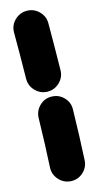

<svg xmlns="http://www.w3.org/2000/svg" viewBox="-129 -785 466 907"><g transform="rotate(-15 104.5 -332.0)"><path d="M104.5 -748Q139.2 -748 163.8 -723.6Q188.5 -699.2 188.5 -664.6Q188.5 -611.3 188 -553.5Q187.5 -495.6 186.5 -435.5Q186 -401.4 160.9 -377.2Q135.7 -353 101.1 -353.5Q66.9 -354.5 42.7 -379.4Q18.6 -404.3 19 -438.5Q20 -498 20.3 -554.9Q20.5 -611.8 20.5 -664.6Q20.5 -699.2 45.4 -723.6Q70.3 -748 104.5 -748ZM113.3 -326.2Q147.9 -325.7 172.1 -300.8Q196.3 -275.9 195.3 -241.2Q193.8 -174.8 191.7 -112.1Q189.5 -49.3 186.5 4.9Q184.6 39.1 158.9 62.3Q133.3 85.4 98.6 83.5Q64.5 81.5 41 55.4Q17.6 29.3 19.5 -4.9Q22.5 -57.6 24.7 -118.2Q26.9 -178.7 28.3 -244.1Q29.3 -278.8 54.2 -303Q79.1 -327.1 113.3 -326.2Z"/></g></svg>

Font: Mikhak-DS2-FD Black
Style: Regular
Weight: 900
Designer: Amin Abedi
Version: Version 3.2